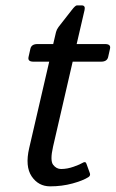

<svg xmlns="http://www.w3.org/2000/svg" viewBox="-20 -674 423 703"><path d="M102.5 -448.2Q80.6 -448.2 84.5 -465.3L91.3 -495.6Q95.2 -512.7 117.2 -512.7H174.8L185.1 -556.6Q187.5 -565.9 194.3 -575.2L242.7 -637.2Q255.9 -654.3 261.7 -654.3H278.8Q293.5 -654.3 289.6 -637.2L260.7 -512.7H364.7Q386.7 -512.7 382.8 -495.6L376 -465.3Q372.1 -448.2 350.1 -448.2H246.1L174.3 -137.2Q162.6 -85.9 174.6 -70.6Q186.5 -55.2 203.6 -55.2Q226.1 -55.2 250 -63.7Q273.9 -72.3 282.2 -77.6Q293 -84.5 296.4 -74.7L309.1 -39.6Q312 -30.8 303.7 -25.4Q283.7 -12.7 245.4 -2.2Q207 8.3 163.6 8.3Q120.6 8.3 95.9 -28.3Q71.3 -64.9 86.9 -131.8L160.2 -448.2Z"/></svg>

Font: Istok Web
Style: BoldItalic
Weight: 700
Italic angle: -13°
Designer: Andrey V. Panov
Foundry: Andrey V. Panov
Version: Version 1.0.2g